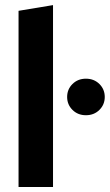

<svg xmlns="http://www.w3.org/2000/svg" viewBox="-20 -743 437 763"><path d="M53.7 0V-700L190.7 -722.7V0ZM321.5 -285.1Q289.4 -285.1 268.1 -306.2Q246.8 -327.3 246.8 -357.7Q246.8 -388.1 268.1 -409.2Q289.4 -430.3 321.5 -430.3Q353.7 -430.3 375 -409.2Q396.3 -388.1 396.3 -357.7Q396.3 -327.3 375 -306.2Q353.7 -285.1 321.5 -285.1Z"/></svg>

Font: Red Hat Display VF
Style: Regular
Weight: 300
Designer: Pentagram, MCKL
Foundry: Pentagram, MCKL
Version: Version 1.023